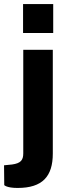

<svg xmlns="http://www.w3.org/2000/svg" viewBox="-36 -763 349 949"><path d="M227 -743H78V-600H227ZM225 -4V-517H79V-5C79 29 66 44 24 50L-16 54L-15 152C-15 152 -3 166 51 166C174 166 225 109 225 -4Z"/></svg>

Font: United Sans
Style: Bold
Weight: 700
Designer: Pablo Impallari, Rodrigo Fuenzalida (Modified by Dan O. Williams)
Version: Version 1.000;PS 001.000;hotconv 1.0.88;makeotf.lib2.5.64775